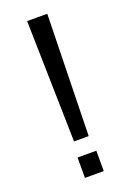

<svg xmlns="http://www.w3.org/2000/svg" viewBox="-135 -737 539 788"><g transform="rotate(-20 134.5 -343.0)"><path d="M167 -156H103L91 -686H179ZM176 0H94V-89H176Z"/></g></svg>

Font: Chivo Light
Style: Regular
Weight: 300
Designer: Hector Gatti
Foundry: Omnibus-Type
Version: Version 1.007